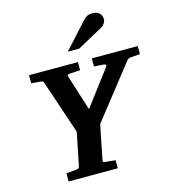

<svg xmlns="http://www.w3.org/2000/svg" viewBox="-132 -1035 1017 1141"><g transform="rotate(-15 376.5 -464.5)"><path d="M689 -616.2Q683.6 -615.2 678.5 -611.1Q673.3 -606.9 670.9 -604L417 -280.8L375 -69.8Q372.6 -61 377.4 -58.6Q382.3 -56.2 393.1 -55.2Q401.9 -54.7 411.1 -53.7Q419.4 -52.7 429.4 -51.8Q439.5 -50.8 450.2 -49.8V0H147.9V-49.8Q157.7 -50.8 168 -51.8Q178.2 -52.7 186.5 -53.7Q195.8 -54.7 205.1 -55.2Q214.8 -56.2 221.2 -58.6Q227.5 -61 230 -70.8L271 -272.9L159.2 -605Q156.7 -613.3 149.9 -614.7Q143.1 -616.2 133.8 -617.2Q126.5 -617.2 117.7 -618.2Q110.4 -618.7 101.3 -619.4Q92.3 -620.1 84 -621.1V-670.9H384.8V-621.1Q373.5 -620.1 362.5 -619.4Q351.6 -618.7 342.8 -618.2Q332.5 -617.2 323.2 -617.2Q314.9 -617.2 309.1 -614Q303.2 -610.8 307.1 -601.1L376 -383.8L541 -602.1Q543.9 -606 542 -611.1Q540 -616.2 528.8 -617.2L470.2 -621.1V-670.9H752.9V-621.1ZM600.1 -876.5Q600.1 -871.6 598.1 -865.5Q596.2 -859.4 592.5 -853.5Q588.9 -847.7 584.2 -842.5Q579.6 -837.4 573.7 -834.5L413.1 -746.1H342.8L480 -897.5Q488.3 -906.7 495.4 -912.8Q502.4 -918.9 509.8 -922.6Q517.1 -926.3 524.9 -927.7Q532.7 -929.2 543 -929.2Q559.1 -929.2 570.1 -924.3Q581.1 -919.4 587.6 -911.9Q594.2 -904.3 597.2 -894.8Q600.1 -885.3 600.1 -876.5Z"/></g></svg>

Font: Charis SIL Eur
Style: Bold Italic
Weight: 700
Italic angle: -11°
Foundry: SIL International
Version: Version 5.000